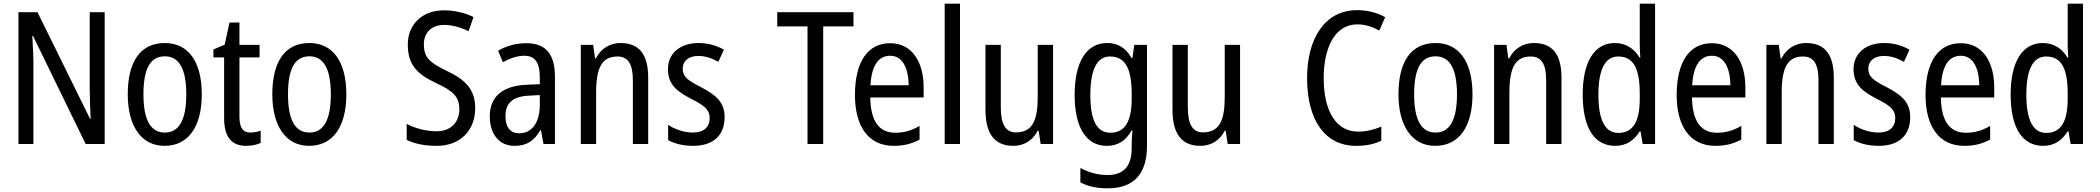

<svg xmlns="http://www.w3.org/2000/svg" viewBox="-20 -780 11373 1040"><path d="M547 0V-714H466V-294C466 -247 469 -187 471 -136H468L183 -714H80V0H161V-426C161 -477 158 -533 155 -585H159L444 0Z M1073 -269C1073 -450 997 -547 873 -547C740 -547 672 -446 672 -269C672 -98 745 10 871 10C1004 10 1073 -99 1073 -269ZM757 -269C757 -404 792 -475 873 -475C952 -475 989 -404 989 -269C989 -134 952 -62 873 -62C793 -62 757 -135 757 -269Z M1336 -62C1294 -62 1277 -90 1277 -148V-469H1386V-537H1277V-658H1223L1197 -538L1136 -512V-469H1194V-140C1194 -34 1238 10 1313 10C1343 10 1372 4 1392 -6V-72C1376 -66 1355 -62 1336 -62Z M1856 -269C1856 -450 1780 -547 1656 -547C1523 -547 1455 -446 1455 -269C1455 -98 1528 10 1654 10C1787 10 1856 -99 1856 -269ZM1540 -269C1540 -404 1575 -475 1656 -475C1735 -475 1772 -404 1772 -269C1772 -134 1735 -62 1656 -62C1576 -62 1540 -135 1540 -269Z M2554 -195C2554 -293 2503 -348 2400 -396C2307 -441 2276 -468 2276 -540C2276 -602 2316 -645 2386 -645C2430 -645 2475 -632 2518 -611L2545 -688C2503 -708 2448 -724 2385 -724C2270 -725 2188 -649 2189 -538C2189 -425 2244 -377 2340 -331C2436 -287 2468 -256 2468 -187C2468 -120 2424 -69 2345 -69C2291 -69 2229 -84 2183 -109V-22C2226 -1 2281 10 2346 10C2472 10 2554 -72 2554 -195Z M2831 -546C2774 -546 2721 -531 2678 -505L2704 -443C2744 -465 2782 -478 2820 -478C2877 -478 2904 -443 2904 -359V-324L2834 -321C2702 -316 2633 -256 2633 -150C2633 -58 2680 10 2767 10C2834 10 2874 -18 2907 -75H2910L2924 0H2986V-363C2986 -483 2940 -546 2831 -546ZM2847 -262 2904 -265V-213C2904 -113 2859 -58 2793 -58C2747 -58 2718 -87 2718 -151C2718 -220 2755 -258 2847 -262Z M3341 -547C3285 -547 3235 -518 3208 -464H3203L3193 -537H3126V0H3209V-279C3209 -413 3240 -474 3325 -474C3383 -474 3408 -431 3408 -347V0H3491V-360C3491 -488 3440 -547 3341 -547Z M3905 -145C3905 -228 3856 -266 3779 -307C3704 -345 3678 -365 3678 -408C3678 -450 3710 -477 3763 -477C3801 -477 3838 -464 3871 -445L3901 -511C3860 -534 3815 -547 3764 -547C3665 -547 3598 -492 3598 -405C3598 -321 3649 -283 3727 -243C3800 -207 3824 -182 3824 -141C3824 -92 3793 -62 3733 -62C3683 -62 3632 -81 3599 -104V-21C3632 -3 3677 10 3735 10C3841 10 3905 -45 3905 -145Z M4439 0V-637H4603V-714H4190V-637H4354V0Z M4802 -546C4680 -546 4611 -445 4611 -265C4611 -102 4679 10 4821 10C4875 10 4918 -1 4961 -24V-98C4917 -72 4876 -61 4829 -61C4741 -61 4696 -125 4694 -252H4983V-308C4983 -444 4920 -546 4802 -546ZM4802 -478C4871 -478 4901 -407 4902 -318H4695C4701 -425 4738 -478 4802 -478Z M5180 0V-760H5097V0Z M5684 -537H5601V-253C5601 -126 5571 -63 5483 -63C5427 -63 5401 -106 5401 -199V-537H5318V-186C5318 -62 5362 10 5469 10C5525 10 5574 -18 5601 -72H5606L5617 0H5684Z M5977 -547C5867 -547 5801 -448 5801 -266C5801 -87 5865 10 5975 10C6035 10 6078 -17 6110 -74H6114C6111 -48 6110 -15 6110 5V22C6110 123 6064 168 5979 168C5928 168 5879 155 5832 130V208C5874 230 5921 240 5979 240C6127 240 6193 157 6193 7V-537H6124L6114 -466H6109C6077 -522 6034 -547 5977 -547ZM5992 -474C6074 -474 6110 -412 6110 -269V-245C6110 -121 6072 -61 5995 -61C5922 -61 5886 -126 5886 -265C5886 -401 5921 -474 5992 -474Z M6697 -537H6614V-253C6614 -126 6584 -63 6496 -63C6440 -63 6414 -106 6414 -199V-537H6331V-186C6331 -62 6375 10 6482 10C6538 10 6587 -18 6614 -72H6619L6630 0H6697Z M7332 -648C7377 -648 7417 -634 7451 -614L7483 -687C7438 -712 7386 -725 7331 -725C7152 -725 7060 -565 7060 -358C7060 -129 7157 10 7325 10C7381 10 7423 1 7462 -18V-94C7423 -78 7382 -67 7336 -67C7218 -67 7150 -177 7150 -357C7150 -519 7209 -648 7332 -648Z M7956 -269C7956 -450 7880 -547 7756 -547C7623 -547 7555 -446 7555 -269C7555 -98 7628 10 7754 10C7887 10 7956 -99 7956 -269ZM7640 -269C7640 -404 7675 -475 7756 -475C7835 -475 7872 -404 7872 -269C7872 -134 7835 -62 7756 -62C7676 -62 7640 -135 7640 -269Z M8288 -547C8232 -547 8182 -518 8155 -464H8150L8140 -537H8073V0H8156V-279C8156 -413 8187 -474 8272 -474C8330 -474 8355 -431 8355 -347V0H8438V-360C8438 -488 8387 -547 8288 -547Z M8729 10C8790 10 8832 -20 8862 -69H8866L8878 0H8945V-760H8862V-543C8862 -523 8863 -494 8865 -468H8861C8832 -517 8786 -547 8727 -547C8618 -547 8553 -448 8553 -268C8553 -86 8617 10 8729 10ZM8746 -60C8673 -60 8638 -132 8638 -267C8638 -399 8672 -474 8745 -474C8829 -474 8862 -408 8862 -272V-246C8862 -122 8826 -60 8746 -60Z M9253 -546C9131 -546 9062 -445 9062 -265C9062 -102 9130 10 9272 10C9326 10 9369 -1 9412 -24V-98C9368 -72 9327 -61 9280 -61C9192 -61 9147 -125 9145 -252H9434V-308C9434 -444 9371 -546 9253 -546ZM9253 -478C9322 -478 9352 -407 9353 -318H9146C9152 -425 9189 -478 9253 -478Z M9763 -547C9707 -547 9657 -518 9630 -464H9625L9615 -537H9548V0H9631V-279C9631 -413 9662 -474 9747 -474C9805 -474 9830 -431 9830 -347V0H9913V-360C9913 -488 9862 -547 9763 -547Z M10327 -145C10327 -228 10278 -266 10201 -307C10126 -345 10100 -365 10100 -408C10100 -450 10132 -477 10185 -477C10223 -477 10260 -464 10293 -445L10323 -511C10282 -534 10237 -547 10186 -547C10087 -547 10020 -492 10020 -405C10020 -321 10071 -283 10149 -243C10222 -207 10246 -182 10246 -141C10246 -92 10215 -62 10155 -62C10105 -62 10054 -81 10021 -104V-21C10054 -3 10099 10 10157 10C10263 10 10327 -45 10327 -145Z M10601 -546C10479 -546 10410 -445 10410 -265C10410 -102 10478 10 10620 10C10674 10 10717 -1 10760 -24V-98C10716 -72 10675 -61 10628 -61C10540 -61 10495 -125 10493 -252H10782V-308C10782 -444 10719 -546 10601 -546ZM10601 -478C10670 -478 10700 -407 10701 -318H10494C10500 -425 10537 -478 10601 -478Z M11047 10C11108 10 11150 -20 11180 -69H11184L11196 0H11263V-760H11180V-543C11180 -523 11181 -494 11183 -468H11179C11150 -517 11104 -547 11045 -547C10936 -547 10871 -448 10871 -268C10871 -86 10935 10 11047 10ZM11064 -60C10991 -60 10956 -132 10956 -267C10956 -399 10990 -474 11063 -474C11147 -474 11180 -408 11180 -272V-246C11180 -122 11144 -60 11064 -60Z"/></svg>

Font: Noto Sans Telugu Condensed
Style: Regular
Weight: 400
Width: 3
Designer: Jelle Bosma - Monotype Design Team
Foundry: Monotype Imaging Inc.
Version: Version 2.005